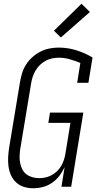

<svg xmlns="http://www.w3.org/2000/svg" viewBox="-20 -997 515 1025"><path d="M158 8Q132 8 108.5 1Q85 -6 67 -22.5Q49 -39 39 -61Q29 -83 25.5 -108Q22 -133 23.5 -158.5Q25 -184 29 -210L87 -560Q91 -584 98.5 -608Q106 -632 120 -653.5Q134 -675 153.5 -692.5Q173 -710 196 -721.5Q219 -733 243.5 -738Q268 -743 292 -743Q342 -743 388 -728.5Q434 -714 474 -690L452 -555H392L409 -661Q382 -672 353 -680.5Q324 -689 293 -689Q275 -689 257 -685Q239 -681 222.5 -672Q206 -663 192.5 -649.5Q179 -636 169.5 -620Q160 -604 154.5 -586.5Q149 -569 146 -551L88 -201Q85 -182 84.5 -163Q84 -144 87.5 -126.5Q91 -109 99 -93Q107 -77 121 -66.5Q135 -56 152.5 -51Q170 -46 189 -46Q206 -46 222.5 -49.5Q239 -53 255 -61.5Q271 -70 284 -82.5Q297 -95 306 -110Q315 -125 320.5 -141.5Q326 -158 329 -175L356 -341H238L247 -396H425L360 0H308L325 -105Q314 -81 297.5 -59Q281 -37 258.5 -21.5Q236 -6 210 1Q184 8 158 8ZM305 -797 268 -833 415 -977 460 -933Z"/></svg>

Font: Iosevka QP Light
Style: Italic
Weight: 300
Italic angle: -9°
Designer: Belleve Invis
Foundry: Belleve Invis
Version: Version 20.0.0; ttfautohint (v1.8.4)